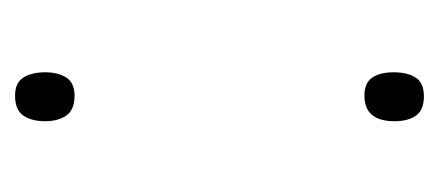

<svg xmlns="http://www.w3.org/2000/svg" viewBox="-184 -635 583 255"><g transform="rotate(90 107.5 -507.5)"><path d="M76 -739Q76 -757 83 -768Q90 -779 108 -779Q126 -779 133.5 -768.5Q141 -758 141 -740Q141 -700 107 -700Q90 -700 83 -710.5Q76 -721 76 -739ZM76 -276Q76 -293 83 -304Q90 -315 107 -315Q126 -315 133.5 -304Q141 -293 141 -276Q141 -258 133.5 -247Q126 -236 107 -236Q90 -236 83 -247Q76 -258 76 -276Z"/></g></svg>

Font: Noto Sans Khmer UI SemiCondensed ExtraLight
Style: Regular
Weight: 200
Width: 4
Designer: Danh Hong and the Monotype Design Team
Foundry: Monotype Imaging Inc.
Version: Version 2.002; ttfautohint (v1.8.4.7-5d5b)